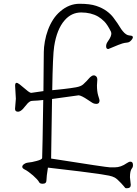

<svg xmlns="http://www.w3.org/2000/svg" viewBox="-20 -918 728 1023"><path d="M207.5 61Q192.9 61 189 53.5Q185.1 45.9 176.3 36.4Q167.5 26.9 155.8 16.6Q127.4 -7.3 113 -14.2Q98.6 -21 98.6 -29.1Q98.6 -37.1 108.4 -43.9Q118.2 -50.8 128.2 -51.5Q138.2 -52.2 150.9 -54.7Q163.6 -57.1 175.3 -60.5Q203.6 -67.9 204.6 -75.7L207 -176.8L210.4 -385.3Q176.3 -381.3 161.1 -381.3Q146 -381.3 139.2 -377Q132.3 -372.6 126.2 -366.2Q120.1 -359.9 114.3 -352.1Q108.4 -344.2 102.5 -337.9Q87.9 -322.8 76.2 -322.8Q60.1 -322.8 60.1 -337.9L64.5 -392.1L60.5 -461.4Q60.5 -487.8 85 -468.3L129.4 -431.6Q140.1 -423.3 147 -423.3Q194.8 -430.7 211.4 -432.6L212.9 -595.7Q213.4 -617.2 213.4 -641.1Q213.4 -665 219 -697Q224.6 -729 235.6 -758.5Q246.6 -788.1 262.9 -813.5Q279.3 -838.9 301.3 -857.4Q348.1 -897.9 403.8 -897.9Q459.5 -897.9 492.7 -886.7Q525.9 -875.5 548.1 -859.1Q570.3 -842.8 584 -824.5Q597.7 -806.2 605.7 -794.4Q613.8 -782.7 619.9 -772.2Q626 -761.7 633.8 -752.4Q651.9 -730 669.9 -729Q695.8 -728 684.6 -710.4Q672.9 -692.4 658 -691.2Q643.1 -689.9 632.3 -686.5Q621.6 -683.1 610.4 -678.7Q559.1 -656.7 557.1 -656.7Q545.4 -656.7 545.4 -671.4Q545.4 -683.1 552.2 -693.6Q559.1 -704.1 563.5 -710.9Q577.6 -734.9 571.3 -749Q552.2 -787.1 535.9 -803.5Q519.5 -819.8 502.9 -829.6Q464.8 -851.6 412.6 -851.6Q360.4 -851.6 324.2 -809.6Q282.7 -762.2 268.6 -670.9Q261.2 -625 258.3 -437.5Q273.4 -439 288.6 -440.4Q303.7 -441.9 320.3 -443.8Q358.9 -448.2 385 -452.9Q411.1 -457.5 423.3 -468.5Q435.5 -479.5 441.9 -486.6Q448.2 -493.7 452.1 -498Q456.1 -502.4 460.4 -506.8Q479 -523.9 492.7 -510.7Q498.5 -505.4 498.5 -492.7L496.6 -463.4Q496.6 -431.2 502.9 -409.7Q510.3 -386.7 510.3 -383.3Q510.3 -365.7 496.3 -364.7Q482.4 -363.8 471.2 -370.8Q460 -377.9 447.8 -386.2Q414.6 -408.7 399.4 -410.2L257.3 -390.6L253.9 -174.8Q252.9 -121.6 252.4 -73.2Q549.3 -26.4 565.9 -26.4H591.8Q624 -26.4 655.8 -48.8Q667 -56.6 674.8 -56.6Q688.5 -56.6 688.5 -38.6Q688.5 -26.9 682.6 -20.5Q672.4 -7.8 672.4 26.4L676.8 66.9Q676.8 85 655.8 85Q648.4 85 647 83Q645.5 81.1 639.6 74Q633.8 66.9 625 57.6Q603.5 34.7 591.3 28.1Q579.1 21.5 561 17.8Q543 14.2 517.6 10.3Q436.5 -2 235.4 -24.9Q227.5 23.9 227.5 42.5Q227.5 61 207.5 61Z"/></svg>

Font: Snowburst One
Style: Regular
Weight: 400
Designer: Annet Stirling
Foundry: Annet Stirling
Version: Version 1.001